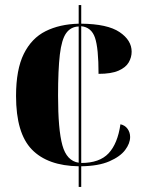

<svg xmlns="http://www.w3.org/2000/svg" viewBox="-20 -734 563 754"><path d="M289 -81Q167 -83 105 -147Q43 -211 43 -357Q43 -461 73.5 -522.5Q104 -584 159 -611.5Q214 -639 289 -641V-714H299V-641Q402 -640 449.5 -608Q497 -576 497 -531Q497 -509 485.5 -489Q474 -469 445.5 -456.5Q417 -444 367 -444Q367 -545 353 -586Q339 -627 299 -631V-94Q371 -94 406.5 -132Q442 -170 453 -246Q471 -242 481 -228Q491 -214 491 -196Q491 -171 471.5 -145Q452 -119 409.5 -100.5Q367 -82 299 -81V0H289ZM289 -630Q258 -629 240 -604Q222 -579 215 -519.5Q208 -460 208 -358Q208 -225 225 -163.5Q242 -102 289 -95Z"/></svg>

Font: Noto Serif Display SemiCondensed ExtraBold
Style: Regular
Weight: 800
Width: 4
Designer: Monotype Design Team
Foundry: Monotype Imaging Inc.
Version: Version 2.009